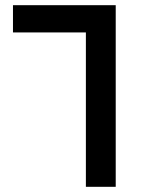

<svg xmlns="http://www.w3.org/2000/svg" viewBox="-20 -720 566 740"><path d="M30 -700H426V0H311V-595H30Z"/></svg>

Font: Montserrat-Arabic
Style: Regular
Weight: 400
Designer: Mohamed Gaber
Foundry: Kief Type Foundry
Version: Version 5.008;PS 005.008;hotconv 1.0.88;makeotf.lib2.5.64775